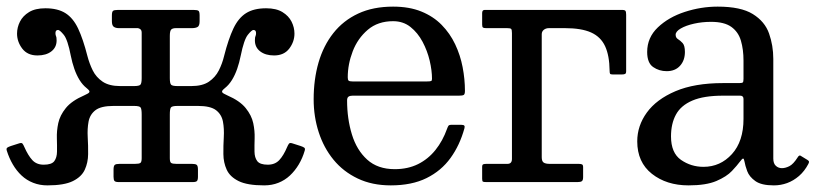

<svg xmlns="http://www.w3.org/2000/svg" viewBox="-29 -550 2464 580"><path d="M891.5 -95Q893.5 -101.5 890 -104Q886.5 -106.5 879 -109L854 -117Q846.5 -119.5 843.8 -115.8Q841 -112 838.5 -106Q827.5 -80 814.5 -66.2Q801.5 -52.5 780 -52.5Q756.5 -52.5 748.2 -63.2Q740 -74 739.8 -92Q739.5 -110 740.2 -132.2Q741 -154.5 736 -178Q731 -201.5 713.2 -223.5Q695.5 -245.5 657.5 -262Q651.5 -265 647.5 -267Q643.5 -269 642.2 -271.5Q641 -274 643 -276.8Q645 -279.5 650.5 -284Q662.5 -293.5 671.8 -308.5Q681 -323.5 687.5 -342.2Q694 -361 698 -381Q708 -430.5 719.8 -445Q731.5 -459.5 736.5 -459.5Q744.5 -459.5 744.5 -450Q744.5 -446.5 744 -444.5Q743.5 -442.5 742.8 -441Q742 -439.5 741.5 -436.5Q741 -433.5 741 -428Q741 -407 757 -394.8Q773 -382.5 799 -382.5Q829 -382.5 844.8 -403.2Q860.5 -424 860.5 -448.5Q860.5 -467 851.8 -484.5Q843 -502 824.2 -513.5Q805.5 -525 775 -525Q737.5 -525 714.2 -510.2Q691 -495.5 676 -463.8Q661 -432 648 -381Q642.5 -358 632 -337.2Q621.5 -316.5 602 -303.2Q582.5 -290 549 -290H507.5Q491.5 -290 487.8 -294.2Q484 -298.5 484 -314V-441.5Q484 -456.5 488.2 -460.8Q492.5 -465 502.5 -465H551Q561.5 -465 567.8 -468.5Q574 -472 574 -486V-503Q574 -514.5 570.8 -517.2Q567.5 -520 556 -520H327Q316 -520 312.5 -517.2Q309 -514.5 309 -503V-486Q309 -473 314.8 -469Q320.5 -465 330 -465H387.5Q391.5 -464.5 395.2 -461.5Q399 -458.5 399 -451V-314Q399 -298.5 395.2 -294.2Q391.5 -290 375.5 -290H334Q301 -290 281.2 -303.2Q261.5 -316.5 251.2 -337.2Q241 -358 235 -381Q222 -432 207 -463.8Q192 -495.5 168.8 -510.2Q145.5 -525 108 -525Q77.5 -525 58.8 -513.5Q40 -502 31.2 -484.5Q22.5 -467 22.5 -448.5Q22.5 -424 38.2 -403.2Q54 -382.5 84 -382.5Q110.5 -382.5 126.2 -394.8Q142 -407 142 -428Q142 -433.5 141.5 -436.5Q141 -439.5 140.2 -441Q139.5 -442.5 139 -444.5Q138.5 -446.5 138.5 -450Q138.5 -459.5 146.5 -459.5Q151.5 -459.5 163.5 -445Q175.5 -430.5 185 -381Q189 -361 195.5 -342.2Q202 -323.5 211.2 -308.5Q220.5 -293.5 232.5 -284Q238 -279.5 240 -276.8Q242 -274 240.8 -271.5Q239.5 -269 235.5 -267Q231.5 -265 225.5 -262Q187.5 -245.5 169.8 -223.5Q152 -201.5 147 -178Q142 -154.5 142.8 -132.2Q143.5 -110 143.2 -92Q143 -74 135 -63.2Q127 -52.5 103 -52.5Q81.5 -52.5 68.8 -66.2Q56 -80 44.5 -106Q42 -112 39.2 -115.8Q36.5 -119.5 29 -117L4 -109Q-3.5 -106.5 -7 -104Q-10.5 -101.5 -8.5 -95Q-1.5 -72.5 9.8 -53.2Q21 -34 36.2 -19.8Q51.5 -5.5 71.2 2.2Q91 10 114 10Q165 10 191.2 -3Q217.5 -16 227.2 -37.5Q237 -59 237.2 -84.5Q237.5 -110 236 -135.5Q234.5 -161 238.5 -182.5Q242.5 -204 259.2 -217Q276 -230 314 -230H376Q392.5 -230 395.8 -225.2Q399 -220.5 399 -204V-72Q399 -60.5 395 -57.8Q391 -55 379 -55H332Q321.5 -55 317.8 -52Q314 -49 314 -37.5V-16Q314 -6.5 317 -3.2Q320 0 329.5 0H553.5Q563 0 566 -3.2Q569 -6.5 569 -16V-37.5Q569 -49 565.2 -52Q561.5 -55 551 -55H504Q492 -55 488 -57.8Q484 -60.5 484 -72V-204Q484 -220.5 487.2 -225.2Q490.5 -230 507 -230H569Q607 -230 623.8 -217Q640.5 -204 644.5 -182.5Q648.5 -161 647 -135.5Q645.5 -110 645.8 -84.5Q646 -59 655.8 -37.5Q665.5 -16 691.8 -3Q718 10 769 10Q792.5 10 812 2.2Q831.5 -5.5 846.8 -19.8Q862 -34 873.5 -53.2Q885 -72.5 891.5 -95Z M918.5 -250Q918.5 -197.5 933.8 -150.5Q949 -103.5 978.5 -67.5Q1008 -31.5 1051.5 -10.8Q1095 10 1151.5 10Q1215 10 1259.5 -12Q1304 -34 1332 -72.8Q1360 -111.5 1374 -162.5Q1375.5 -168 1373.5 -170.5Q1371.5 -173 1364 -173H1335Q1327.5 -173 1325.5 -169.8Q1323.5 -166.5 1321.5 -161Q1308.5 -124.5 1286.5 -97Q1264.5 -69.5 1233.8 -54.2Q1203 -39 1163.5 -39Q1112 -39 1080.2 -67.8Q1048.5 -96.5 1034 -144Q1019.5 -191.5 1019.5 -246.5Q1019.5 -255 1023.8 -258Q1028 -261 1036 -261H1357.5Q1368 -261 1371.8 -263.2Q1375.5 -265.5 1375.5 -275.5Q1375.5 -311 1368.5 -347.2Q1361.5 -383.5 1346 -416.2Q1330.5 -449 1305.2 -474.8Q1280 -500.5 1243.8 -515.2Q1207.5 -530 1158.5 -530Q1098 -530 1053 -509Q1008 -488 978 -450Q948 -412 933.2 -361Q918.5 -310 918.5 -250ZM1035.5 -304Q1026.5 -304 1024 -306.5Q1021.5 -309 1021.5 -316.5Q1021.5 -356 1036.5 -395Q1051.5 -434 1082 -460Q1112.5 -486 1158.5 -486Q1189 -486 1211 -468.5Q1233 -451 1247.5 -423.8Q1262 -396.5 1269 -366.8Q1276 -337 1276 -312Q1276 -307 1273.8 -305.5Q1271.5 -304 1261.5 -304Z M1503 -465Q1513 -465 1515.2 -462.5Q1517.5 -460 1517.5 -450V-70Q1517.5 -55 1504 -55H1441Q1434.5 -55 1431 -53.8Q1427.5 -52.5 1427.5 -46V-10Q1427.5 -2.5 1430 -1.2Q1432.5 0 1440 0H1716Q1725 0 1728.8 -2.8Q1732.5 -5.5 1732.5 -15V-45Q1732.5 -52 1729 -53.5Q1725.5 -55 1718.5 -55H1631.5Q1619 -55 1613.2 -59Q1607.5 -63 1607.5 -75V-446.5Q1607.5 -455 1613.8 -460Q1620 -465 1629.5 -465H1677.5Q1727.5 -465 1756.8 -451.8Q1786 -438.5 1799 -410.2Q1812 -382 1812.5 -337Q1812.5 -330 1813.8 -327.5Q1815 -325 1822.5 -325H1848.5Q1855.5 -325 1859 -326.5Q1862.5 -328 1862.5 -335V-505.5Q1862.5 -514 1860.5 -517Q1858.5 -520 1850.5 -520H1435Q1427.5 -520 1427.5 -510.5V-476Q1427.5 -468.5 1430 -466.8Q1432.5 -465 1439.5 -465Z M1896 -123Q1896 -60 1940.2 -25Q1984.5 10 2051 10Q2104 10 2135 -3.2Q2166 -16.5 2182 -33.5Q2198 -50.5 2206 -61.5Q2213 -71 2215.8 -71Q2218.5 -71 2220 -62Q2222 -50 2228.2 -33Q2234.5 -16 2252.8 -3Q2271 10 2308.5 10H2309Q2329.5 10 2348.8 3Q2368 -4 2384.8 -18.5Q2401.5 -33 2413 -55Q2415.5 -60 2414.8 -62.2Q2414 -64.5 2410 -67L2392 -78Q2388.5 -81 2385.8 -80Q2383 -79 2380.5 -74.5Q2367.5 -54 2355.5 -48Q2343.5 -42 2333 -42Q2322.5 -42 2314.8 -49Q2307 -56 2307 -71V-372Q2307 -412.5 2294.2 -448.8Q2281.5 -485 2245.2 -507.5Q2209 -530 2139 -530Q2088.5 -530 2039.5 -514Q1990.5 -498 1958.2 -467.2Q1926 -436.5 1926 -393Q1926 -360 1944 -347.5Q1962 -335 1985 -335Q2010.5 -335 2025.2 -351.2Q2040 -367.5 2040 -393Q2040 -412.5 2033 -420Q2026 -427.5 2019 -431.8Q2012 -436 2012 -445Q2012 -455 2027.5 -464Q2043 -473 2067.5 -478.5Q2092 -484 2119 -484Q2159 -484 2180.2 -468.8Q2201.5 -453.5 2209.2 -427Q2217 -400.5 2217 -367V-312Q2217 -303 2214.8 -301Q2212.5 -299 2204 -299H2155Q2069 -299 2011.5 -274.5Q1954 -250 1925 -210Q1896 -170 1896 -123ZM1998 -138Q1998 -176.5 2013 -204Q2028 -231.5 2062.5 -246.2Q2097 -261 2155 -261H2207Q2217 -261 2217 -251V-191Q2217 -123 2182 -84.5Q2147 -46 2096 -46Q2058.5 -46 2028.2 -67Q1998 -88 1998 -138Z"/></svg>

Font: Besley
Style: Regular
Weight: 400
Designer: Owen Earl
Foundry: indestructible type*
Version: Version 4.000